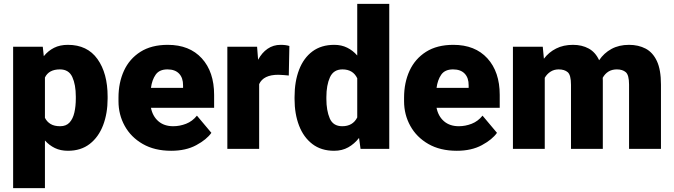

<svg xmlns="http://www.w3.org/2000/svg" viewBox="-20 -770 3486 993"><path d="M536.6 -270.5V-260.3Q536.6 -183.6 513.2 -122.3Q489.7 -61 444.1 -25.6Q398.4 9.8 331.5 9.8Q293 9.8 263.7 -4.4Q234.4 -18.6 212.4 -43.5V203.1H47.9V-528.3H201.2L206.5 -479.5Q229 -507.3 259.5 -522.7Q290 -538.1 331.1 -538.1Q431.6 -538.1 484.1 -464.6Q536.6 -391.1 536.6 -270.5ZM372.1 -260.3V-270.5Q372.1 -332 354 -371.6Q335.9 -411.1 290 -411.1Q232.4 -411.1 212.4 -369.1V-160.6Q222.7 -140.1 241.7 -128.7Q260.7 -117.2 291 -117.2Q322.3 -117.2 339.8 -136.5Q357.4 -155.8 364.7 -188.2Q372.1 -220.7 372.1 -260.3Z M865.2 9.8Q779.3 9.8 718.3 -25.4Q657.2 -60.5 625 -118.9Q592.8 -177.2 592.8 -246.6V-265.1Q592.8 -342.3 621.1 -404.1Q649.4 -465.8 706.3 -502Q763.2 -538.1 847.7 -538.1Q960 -538.1 1023.7 -468.3Q1087.4 -398.4 1087.4 -279.3V-212.4H760.7Q769.5 -168.5 799.3 -142.8Q829.1 -117.2 876 -117.2Q909.7 -117.2 942.4 -129.9Q975.1 -142.6 998.5 -171.9L1073.2 -83Q1048.8 -48.3 995.1 -19.3Q941.4 9.8 865.2 9.8ZM846.2 -411.1Q804.2 -411.1 785.2 -384Q766.1 -356.9 760.7 -315.4H926.8V-328.1Q927.2 -367.2 906.2 -389.2Q885.3 -411.1 846.2 -411.1Z M1476.6 -532.2 1473.6 -379.4Q1463.9 -380.4 1447.3 -381.8Q1430.7 -383.3 1419.4 -383.3Q1342.3 -383.3 1320.3 -335V0H1155.8V-528.3H1309.6L1314.9 -460.9Q1334.5 -497.6 1364 -517.8Q1393.6 -538.1 1431.2 -538.1Q1458.5 -538.1 1476.6 -532.2Z M1503.4 -257.8V-268.1Q1503.4 -348.6 1526.9 -409.4Q1550.3 -470.2 1595.9 -504.2Q1641.6 -538.1 1709 -538.1Q1746.1 -538.1 1775.6 -523.4Q1805.2 -508.8 1827.6 -482.9V-750H1993.2V0H1844.7L1836.9 -56.6Q1813 -25.9 1781.2 -8.1Q1749.5 9.8 1708 9.8Q1641.1 9.8 1595.5 -25.1Q1549.8 -60.1 1526.6 -120.6Q1503.4 -181.2 1503.4 -257.8ZM1668 -268.1V-257.8Q1668 -198.7 1685.3 -158Q1702.6 -117.2 1750 -117.2Q1804.7 -117.2 1827.6 -162.6V-365.2Q1805.7 -411.1 1751 -411.1Q1705.1 -411.1 1686.5 -370.4Q1668 -329.6 1668 -268.1Z M2342.3 9.8Q2256.3 9.8 2195.3 -25.4Q2134.3 -60.5 2102.1 -118.9Q2069.8 -177.2 2069.8 -246.6V-265.1Q2069.8 -342.3 2098.1 -404.1Q2126.5 -465.8 2183.3 -502Q2240.2 -538.1 2324.7 -538.1Q2437 -538.1 2500.7 -468.3Q2564.5 -398.4 2564.5 -279.3V-212.4H2237.8Q2246.6 -168.5 2276.4 -142.8Q2306.2 -117.2 2353 -117.2Q2386.7 -117.2 2419.4 -129.9Q2452.1 -142.6 2475.6 -171.9L2550.3 -83Q2525.9 -48.3 2472.2 -19.3Q2418.5 9.8 2342.3 9.8ZM2323.2 -411.1Q2281.2 -411.1 2262.2 -384Q2243.2 -356.9 2237.8 -315.4H2403.8V-328.1Q2404.3 -367.2 2383.3 -389.2Q2362.3 -411.1 2323.2 -411.1Z M2869.1 -411.1Q2845.7 -411.1 2827.4 -399.4Q2809.1 -387.7 2797.4 -367.7V0H2632.8V-528.3H2787.1L2793 -466.3Q2818.4 -500 2856.2 -519Q2894 -538.1 2943.4 -538.1Q2989.7 -538.1 3024.7 -519Q3059.6 -500 3078.6 -458.5Q3103.5 -495.6 3142.3 -516.8Q3181.2 -538.1 3233.4 -538.1Q3281.7 -538.1 3319.1 -518.6Q3356.4 -499 3377.4 -454.1Q3398.4 -409.2 3398.4 -332.5V0H3233.4V-332.5Q3233.4 -381.8 3216.6 -396.5Q3199.7 -411.1 3170.4 -411.1Q3145 -411.1 3126.7 -399.7Q3108.4 -388.2 3097.2 -367.7Q3097.7 -360.4 3097.7 -352.5V0H2933.1V-331.5Q2933.1 -381.8 2916.3 -396.5Q2899.4 -411.1 2869.1 -411.1Z"/></svg>

Font: Vazirmatn UI Black
Style: Regular
Weight: 900
Designer: Saber Rastikerdar
Foundry: Saber Rastikerdar
Version: Version 33.003